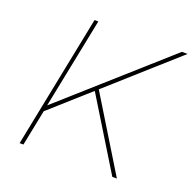

<svg xmlns="http://www.w3.org/2000/svg" viewBox="-124 -824 954 950"><g transform="rotate(20 353.0 -349.5)"><path d="M706 -699 353 -384 588 0H564L337 -370L134 -189L96 0H76L216 -699H236L140 -222L676 -699Z"/></g></svg>

Font: TypoPRO Montserrat
Style: Italic
Weight: 250
Italic angle: -11.3°
Designer: Julieta Ulanovsky
Foundry: Julieta Ulanovsky
Version: Version 6.001